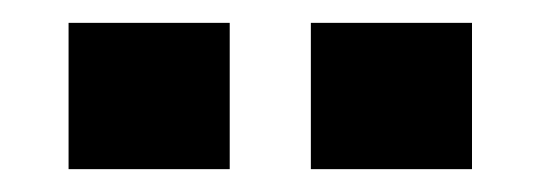

<svg xmlns="http://www.w3.org/2000/svg" viewBox="-20 -750 473 168"><path d="M40 -602V-730H181V-602ZM252 -602V-730H393V-602Z"/></svg>

Font: Hubot Sans Condensed ExtraLight
Style: Bold
Weight: 700
Version: Version 2.000